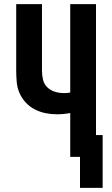

<svg xmlns="http://www.w3.org/2000/svg" viewBox="-20 -755 540 924"><path d="M365 149V0H318V-211Q302 -208 286 -206.5Q270 -205 254 -205Q226 -205 199 -210.5Q172 -216 147.5 -228.5Q123 -241 104 -261.5Q85 -282 74 -307Q63 -332 60.5 -360Q58 -388 58 -415V-735H182V-415Q182 -393 187 -371.5Q192 -350 207.5 -335Q223 -320 244 -313.5Q265 -307 287 -307Q295 -307 303 -307.5Q311 -308 318 -310V-735H442V-105H474V149Z"/></svg>

Font: Iosevka SS18 Extrabold
Style: Regular
Weight: 800
Monospace: yes
Designer: Belleve Invis
Foundry: Belleve Invis
Version: Version 25.1.1; ttfautohint (v1.8.4)